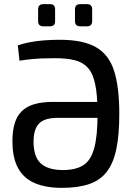

<svg xmlns="http://www.w3.org/2000/svg" viewBox="-20 -895 653 927"><path d="M279 12Q200 12 146.5 -11.5Q93 -35 66.5 -85Q40 -135 40 -213Q40 -262 50.5 -298Q61 -334 84.5 -357.5Q108 -381 145.5 -392Q183 -403 237 -403H504L500 -326H258Q216 -326 190.5 -314Q165 -302 153.5 -276.5Q142 -251 142 -211Q142 -138 177 -106Q212 -74 284 -74Q346 -74 382.5 -97.5Q419 -121 435 -180Q451 -239 451 -345Q451 -433 440 -486.5Q429 -540 405 -567Q381 -594 342 -604Q303 -614 246 -614Q211 -614 184.5 -613Q158 -612 132.5 -609.5Q107 -607 74 -602L66 -676Q88 -684 120.5 -690.5Q153 -697 191 -700Q229 -703 267 -703Q382 -703 444.5 -666.5Q507 -630 531.5 -551Q556 -472 556 -346Q556 -243 541.5 -174.5Q527 -106 495 -65Q463 -24 409.5 -6Q356 12 279 12ZM400 -875Q425 -875 425 -849V-793Q425 -768 400 -768H367Q342 -768 342 -793V-849Q342 -875 367 -875ZM222 -875Q246 -875 246 -849V-793Q246 -768 222 -768H189Q164 -768 164 -793V-849Q164 -875 189 -875Z"/></svg>

Font: Exo 2 Medium
Style: Regular
Weight: 500
Designer: Natanael Gama
Foundry: Natanael Gama
Version: Version 2.010